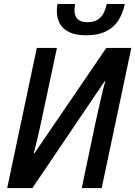

<svg xmlns="http://www.w3.org/2000/svg" viewBox="-20 -958 689 978"><path d="M16.6 0 167.5 -713.9H270L197.8 -375Q191.4 -344.2 183.6 -309.1Q175.8 -273.9 167.7 -239.7Q159.7 -205.6 151.9 -177.2H155.3L521.5 -713.9H648.9L498 0H396.5L467.3 -337.4Q475.1 -371.1 483.2 -408Q491.2 -444.8 499.5 -480Q507.8 -515.1 516.1 -543.5L512.7 -543.9L145 0ZM419.4 -778.3Q364.7 -778.3 331.8 -794.7Q298.8 -811 284.2 -839.1Q269.5 -867.2 269.5 -903.3Q269.5 -911.1 270.5 -920.7Q271.5 -930.2 272.9 -937.5H362.3Q361.3 -929.2 360.4 -921.1Q359.4 -913.1 359.4 -905.3Q359.4 -876 376 -860.4Q392.6 -844.7 426.3 -844.7Q465.3 -844.7 489.3 -866.7Q513.2 -888.7 523.9 -937.5H615.7Q604.5 -885.7 580.3 -850.3Q556.2 -814.9 516.8 -796.6Q477.5 -778.3 419.4 -778.3Z"/></svg>

Font: Open Sans SemiCondensed SemiBold
Style: Italic
Weight: 600
Width: 4
Italic angle: -12°
Designer: Monotype Design Team
Foundry: Monotype Imaging Inc.
Version: Version 3.000